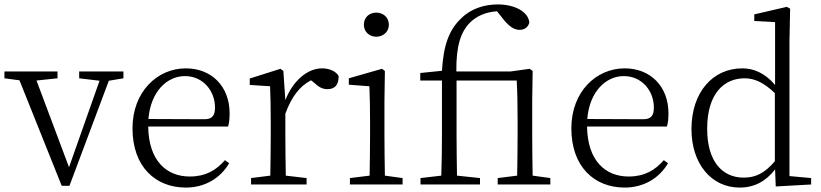

<svg xmlns="http://www.w3.org/2000/svg" viewBox="-24 -834 3710 868"><path d="M534 -511H334V-480L426 -469L288 -78L141 -470L236 -480V-511H-4V-480L64 -471L255 6H290L468 -469L534 -480Z M647 -296C657 -420 731 -490 812 -490C895 -490 948 -422 948 -348C948 -315 938 -295 901 -295ZM1007 -262C1012 -277 1014 -297 1014 -322C1014 -442 934 -525 816 -525C687 -525 575 -419 575 -254C575 -79 680 14 816 14C902 14 972 -28 1012 -96L993 -110C953 -64 905 -36 834 -36C729 -36 648 -107 646 -262Z M1257 -513 1244 -523 1105 -479V-450L1197 -444C1199 -396 1200 -347 1200 -281V-227C1200 -175 1199 -95 1198 -40L1111 -29V0H1362V-29L1268 -40C1267 -96 1266 -175 1266 -227V-320C1294 -396 1330 -444 1382 -471L1395 -461C1415 -442 1432 -431 1456 -431C1492 -431 1507 -452 1507 -490C1496 -511 1466 -525 1432 -525C1366 -525 1300 -469 1266 -381Z M1677 -668C1708 -668 1734 -690 1734 -722C1734 -756 1708 -777 1677 -777C1646 -777 1621 -756 1621 -722C1621 -690 1646 -668 1677 -668ZM1716 -40C1715 -95 1714 -175 1714 -227V-376L1716 -513L1703 -523L1553 -480V-451L1646 -444C1648 -391 1649 -345 1649 -282V-227C1649 -175 1648 -95 1647 -40L1558 -29V0H1796V-29Z M2384 -40C2383 -95 2382 -175 2382 -227V-379L2384 -513L2371 -523L2285 -511H2039C2038 -627 2059 -689 2100 -731C2130 -762 2174 -780 2223 -783L2258 -739C2282 -712 2302 -699 2325 -699C2349 -699 2365 -713 2369 -733C2364 -780 2305 -814 2226 -814C2168 -814 2107 -796 2063 -753C2005 -699 1981 -629 1974 -514L1876 -504V-470H1974V-227C1974 -164 1973 -102 1971 -40L1877 -29V0H2146V-29L2042 -40C2041 -103 2040 -164 2040 -227V-470H2312C2315 -414 2316 -362 2316 -285V-227C2316 -175 2315 -95 2314 -40L2226 -29V0H2464V-29Z M2631 -296C2641 -420 2715 -490 2796 -490C2879 -490 2932 -422 2932 -348C2932 -315 2922 -295 2885 -295ZM2991 -262C2996 -277 2998 -297 2998 -322C2998 -442 2918 -525 2800 -525C2671 -525 2559 -419 2559 -254C2559 -79 2664 14 2800 14C2886 14 2956 -28 2996 -96L2977 -110C2937 -64 2889 -36 2818 -36C2713 -36 2632 -107 2630 -262Z M3479 -105C3432 -50 3391 -31 3338 -31C3243 -31 3173 -102 3173 -252C3173 -412 3250 -480 3342 -480C3387 -480 3429 -461 3479 -413ZM3545 -38V-643L3548 -795L3533 -803L3386 -769V-739L3480 -734V-450C3433 -505 3382 -525 3332 -525C3199 -525 3102 -418 3102 -250C3102 -95 3191 14 3320 14C3386 14 3438 -14 3480 -68L3483 9L3643 0V-29Z"/></svg>

Font: Noto Serif CJK JP Light
Style: Regular
Weight: 300
Designer: Ryoko NISHIZUKA 西塚涼子 (kana & ideographs); Frank Grießhammer (Latin, Greek & Cyrillic); Wenlong ZHANG 张文龙 (bopomofo); San
Foundry: Adobe Systems Incorporated
Version: Version 1.001;PS 1.001;hotconv 16.6.54;makeotf.lib2.5.65590